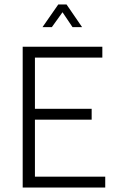

<svg xmlns="http://www.w3.org/2000/svg" viewBox="-20 -843 566 863"><path d="M82 -633H440V-584H137V-354H392V-305H137V-49H453V0H82ZM242 -823H279L349 -721H306L261 -788L213 -721H171Z"/></svg>

Font: TajawalTap
Style: Regular
Weight: 300
Designer: Boutros Fonts
Foundry: Created by Boutros International 2017
Version: Version 2.700